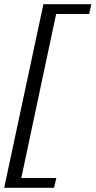

<svg xmlns="http://www.w3.org/2000/svg" viewBox="-28 -770 458 920"><path d="M242 83 231 130H-8L180 -750H410L399 -703H241L74 83Z"/></svg>

Font: Roboto Serif Light
Style: Italic
Weight: 300
Italic angle: -10°
Version: Version 1.007